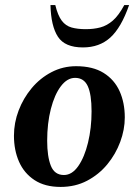

<svg xmlns="http://www.w3.org/2000/svg" viewBox="-20 -727 547 757"><path d="M219 10Q157 10 116 -17Q75 -44 55 -89.5Q35 -135 35 -192Q35 -243 53.5 -291.5Q72 -340 105 -379.5Q138 -419 183 -442.5Q228 -466 280 -466Q346 -466 388.5 -439.5Q431 -413 451.5 -367.5Q472 -322 472 -264Q472 -216 454 -167.5Q436 -119 403 -79Q370 -39 323.5 -14.5Q277 10 219 10ZM232 -37Q264 -37 288.5 -72Q313 -107 327 -164.5Q341 -222 341 -288Q341 -355 326 -387.5Q311 -420 276 -420Q245 -420 220 -387Q195 -354 180.5 -297.5Q166 -241 166 -172Q166 -110 180.5 -73.5Q195 -37 232 -37ZM307 -540Q236 -540 208.5 -582Q181 -624 179 -707H198Q208 -666 223.5 -645.5Q239 -625 262.5 -618.5Q286 -612 318 -612Q350 -612 376 -619Q402 -626 425 -646Q448 -666 470 -707H489Q458 -618 415 -579Q372 -540 307 -540Z"/></svg>

Font: Spectral
Style: Bold Italic
Weight: 700
Italic angle: -10°
Designer: Jean-Baptiste Levee
Foundry: Production Type
Version: Version 2.001